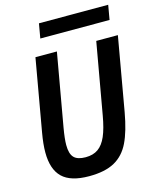

<svg xmlns="http://www.w3.org/2000/svg" viewBox="-133 -998 890 1098"><g transform="rotate(-15 312.0 -448.5)"><path d="M49 -185Q49 -234.5 60.5 -299.5L135.5 -726H262.5L186.5 -295.5Q175.5 -232 175.5 -195Q175.5 -143 196.5 -121Q217.5 -99 265.5 -99Q310.5 -99 340 -120Q369.5 -141 388.8 -185.5Q408 -230 421 -304.5L495.5 -726H623.5L547 -290.5Q527.5 -181 496.2 -116.5Q465 -52 408.2 -20.5Q351.5 11 257 11Q148 11 98.5 -37Q49 -85 49 -185ZM205 -908H615L600 -822H190Z"/></g></svg>

Font: JuliaMono BoldItalic
Style: Regular
Weight: 700
Italic angle: -9°
Monospace: yes
Designer: cormullion
Foundry: corm
Version: Version 0.049; ttfautohint (v1.8.4)